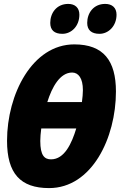

<svg xmlns="http://www.w3.org/2000/svg" viewBox="-20 -952 631 982"><path d="M489 -779C534 -779 576 -818 576 -877C576 -912 554 -932 518 -932C458 -932 426 -885 426 -835C426 -798 448 -779 489 -779ZM299 -779C345 -779 386 -818 386 -877C386 -912 364 -932 329 -932C269 -932 237 -885 237 -835C237 -798 258 -779 299 -779ZM231 10C450 10 573 -247 573 -484C573 -642 509 -725 360 -725C145 -725 16 -470 16 -232C16 -65 84 10 231 10ZM399 -430H222C246 -507 287 -581 349 -581C381 -581 404 -552 404 -491C404 -474 402 -453 399 -430ZM241 -137C208 -137 186 -156 186 -231C186 -250 188 -271 191 -295H370C347 -219 310 -137 241 -137Z"/></svg>

Font: Noto Sans ExtraCondensed Black
Style: Italic
Weight: 900
Width: 2
Italic angle: -12°
Designer: Monotype Design Team
Foundry: Monotype Imaging Inc.
Version: Version 2.013